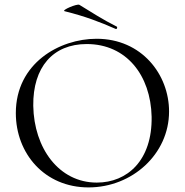

<svg xmlns="http://www.w3.org/2000/svg" viewBox="-20 -805 806 837"><path d="M484 -679C490 -676 493 -687 489 -689C427 -720 377 -753 326 -784C317 -790 245 -760 262 -756C351 -734 416 -709 484 -679ZM366 12C556 12 717 -133 717 -319C717 -480 598 -636 401 -636C239 -636 49 -529 49 -312C49 -136 174 12 366 12ZM402 -9C237 -9 128 -159 125 -344C123 -512 211 -613 358 -613C531 -613 637 -477 641 -296C644 -106 535 -9 402 -9Z"/></svg>

Font: Cormorant SC
Style: Regular
Weight: 400
Designer: Christian Thalmann (Catharsis Fonts)
Version: Version 1.000;PS 001.000;hotconv 1.0.70;makeotf.lib2.5.58329